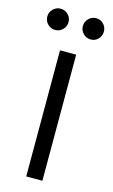

<svg xmlns="http://www.w3.org/2000/svg" viewBox="-121 -759 471 803"><g transform="rotate(15 114.5 -357.5)"><path d="M150 -546V0H80V-546ZM38 -623Q19 -623 5.5 -636.5Q-8 -650 -8 -669Q-8 -688 5.5 -701.5Q19 -715 38 -715Q57 -715 70.5 -701.5Q84 -688 84 -669Q84 -650 70.5 -636.5Q57 -623 38 -623ZM192 -623Q173 -623 159.5 -636.5Q146 -650 146 -669Q146 -688 159.5 -701.5Q173 -715 192 -715Q211 -715 224 -701.5Q237 -688 237 -669Q237 -650 224 -636.5Q211 -623 192 -623Z"/></g></svg>

Font: A Bank Premium Light
Style: Regular
Weight: 300
Designer: Ninad Kale (Devanagari), Jonny Pinhorn (Latin), Htun Naung (Myanmar)
Foundry: Indian Type Foundry
Version: 4.004